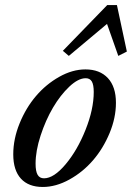

<svg xmlns="http://www.w3.org/2000/svg" viewBox="-20 -725 519 756"><path d="M251 -504.9 227.5 -524.9 402.3 -705.1H440.4L479.5 -522L445.8 -504.9L401.4 -630.9ZM148.4 11.2Q92.3 11.2 62.3 -21.7Q32.2 -54.7 32.2 -117.2Q32.2 -177.7 57.1 -239Q82 -300.3 121.6 -346.7Q161.1 -393.1 213.1 -422.4Q265.1 -451.7 316.4 -451.7Q373 -451.7 404.8 -417.5Q436.5 -383.3 436.5 -320.3Q436.5 -261.2 411.4 -200.7Q386.2 -140.1 346.2 -93.8Q306.2 -47.4 253.2 -18.1Q200.2 11.2 148.4 11.2ZM153.3 -22.9Q191.9 -22.9 238.3 -78.1Q284.7 -133.3 316.9 -214.1Q349.1 -294.9 349.1 -362.8Q349.1 -391.1 341.6 -404.1Q334 -417 317.4 -417Q288.1 -417 252.9 -383.8Q217.8 -350.6 188.7 -301.3Q159.7 -252 139.9 -191.4Q120.1 -130.9 120.1 -80.6Q120.1 -50.3 128.2 -36.6Q136.2 -22.9 153.3 -22.9Z"/></svg>

Font: Elstob 10pt Medium
Style: Italic
Weight: 500
Italic angle: -20°
Designer: Peter S. Baker
Version: Version 1.015